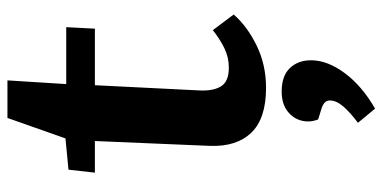

<svg xmlns="http://www.w3.org/2000/svg" viewBox="-276 -445 1028 516"><g transform="rotate(-90 238.0 -187.0)"><path d="M40 -517 124 -525 179 -681H280L270 -523H423L419 -446H267L253 -166Q251 -128 264 -107Q277 -86 314 -86Q342 -86 366.5 -98Q391 -110 415 -129L457 -73Q426 -37 374 -11.5Q322 14 260 14Q177 14 139 -26Q101 -66 104 -138L117 -446H32ZM204 307 166 261Q194 240 210 221.5Q226 203 226 185Q226 171 207 164L175 154Q166 131 172 108.5Q178 86 198 71Q218 56 250 56Q292 56 313 78Q334 100 334 135Q334 179 299.5 225.5Q265 272 204 307Z"/></g></svg>

Font: Literata 7pt
Style: Bold Italic
Weight: 700
Italic angle: -2°
Designer: Latin by Veronika Burian and Jose Scaglione. Greek by Irene Vlachou. Cyrillic by Vera Evstafieva
Foundry: TypeTogether
Version: Version 3.002